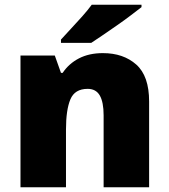

<svg xmlns="http://www.w3.org/2000/svg" viewBox="-20 -786 710 806"><path d="M412 -563Q498 -563 552 -515Q606 -467 606 -360V0H415V-302Q415 -357 399 -385Q383 -413 348 -413Q294 -413 275.5 -369Q257 -325 257 -242V0H66V-553H210L236 -480H243Q269 -519 311.5 -541Q354 -563 412 -563ZM574 -756Q556 -742 529 -721.5Q502 -701 471 -679.5Q440 -658 411.5 -638.5Q383 -619 363 -606H236V-620Q253 -639 277 -664.5Q301 -690 325 -717Q349 -744 365 -766H574Z"/></svg>

Font: Noto Sans Ethiopic Black
Style: Regular
Weight: 900
Designer: Monotype Design Team
Foundry: Monotype Imaging Inc.
Version: Version 2.102; ttfautohint (v1.8.4.7-5d5b)